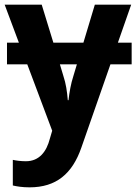

<svg xmlns="http://www.w3.org/2000/svg" viewBox="-20 -564 585 824"><path d="M329 70 454 -288H545V-381H486L543 -544H387L338 -381H209L159 -544H0L61 -381H10V-288H97L204 -3L194 31C180 86 149 128 91 128C69 128 48 125 35 122V232C52 236 75 240 107 240C221 240 290 182 329 70ZM271 -134C268 -171 263 -205 252 -238L237 -288H310L295 -238C284 -204 278 -169 274 -134Z"/></svg>

Font: Noto Sans Display
Style: Bold
Weight: 700
Designer: Monotype Design Team
Foundry: Monotype Imaging Inc.
Version: Version 1.900